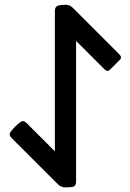

<svg xmlns="http://www.w3.org/2000/svg" viewBox="-20 -812 563 832"><path d="M95.2 -278.8 217.8 -156.2V-764.2Q217.8 -783.2 231.2 -787.4Q244.6 -791.5 263.4 -791.5Q282.2 -791.5 295.9 -777.8L496.6 -577.1Q509.8 -564 500.7 -554.4Q491.7 -544.9 478.3 -531.7Q464.8 -518.6 455.1 -508.8Q445.3 -499 432.1 -512.2L309.6 -634.8V-25.4Q309.6 -5.4 296.1 -2.7Q282.7 0 263.7 0Q244.6 0 231.4 -13.2L30.3 -213.9Q17.1 -227.1 24.9 -238.8Q32.7 -250.5 45.9 -263.7Q59.1 -276.9 70.6 -284.4Q82 -292 95.2 -278.8Z"/></svg>

Font: Tonyukuk
Style: Regular
Weight: 400
Designer: facebook.com/biligbitig
Foundry: facebook.com/biligbitig
Version: Version 1.0